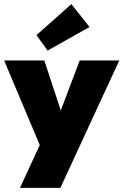

<svg xmlns="http://www.w3.org/2000/svg" viewBox="-28 -704 599 932"><path d="M203 -458.5 149 -533.5 318.5 -684 406.5 -573ZM267 -168 359 -410.5H551L265 208H69L165 0L-8 -410.5H187Z"/></svg>

Font: League Spartan Black
Style: Regular
Weight: 900
Foundry: The League of Moveable Type
Version: Version 2.002